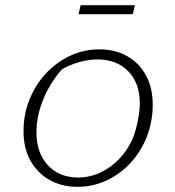

<svg xmlns="http://www.w3.org/2000/svg" viewBox="-20 -716 676 743"><path d="M279 7Q218 7 171 -20Q124 -47 97.5 -95Q71 -143 71 -208Q71 -273 94 -330.5Q117 -388 157.5 -431.5Q198 -475 251 -500Q304 -525 365 -525Q426 -525 472.5 -498.5Q519 -472 545 -424Q571 -376 571 -311Q571 -246 548.5 -188Q526 -130 486 -86.5Q446 -43 393 -18Q340 7 279 7ZM282 -29Q348 -29 405.5 -70Q463 -111 494 -181Q506 -211 513.5 -249.5Q521 -288 521 -316Q521 -394 476.5 -440Q432 -486 357 -486Q323 -486 287.5 -476Q252 -466 220 -448Q173 -395 147 -330.5Q121 -266 121 -204Q121 -125 165 -77Q209 -29 282 -29ZM284 -661 292 -696H502L494 -661Z"/></svg>

Font: Piazzolla SC ExtraLight
Style: Italic
Weight: 200
Italic angle: -11.3°
Designer: Juan Pablo del Peral
Foundry: Huerta Tipografica
Version: Version 1.330